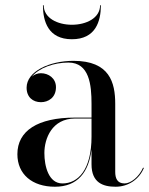

<svg xmlns="http://www.w3.org/2000/svg" viewBox="-20 -699 566 729"><path d="M146 -679H143C143 -618 163 -550 253 -550C343 -550 363 -618 363 -679H360C360 -630 307 -605 253 -605C199 -605 146 -630 146 -679ZM265 -252.5C123 -252.5 46 -202.5 46 -113.5C46 -37.5 102 10 188.5 10C274.5 10 317 -45 327.5 -131.5V-75C327.5 -4.5 372 10 419 10C468 10 508.5 -19 526 -60.5L523.5 -63C507.5 -26.5 476 -2.5 453 -2.5C424.5 -2.5 417.5 -23 417.5 -46.5V-304.5C417.5 -385.5 396.5 -468 259 -468C168 -468 81 -428 81 -366C81 -330 105 -311 135.5 -311C163 -311 192.5 -328 192.5 -368C192.5 -402 164 -421 135.5 -421C123 -421 110.5 -416.5 101 -408C128 -441.5 186 -461.5 239.5 -461.5C319.5 -461.5 327.5 -376.5 327.5 -304.5V-252.5ZM217 -2.5C164.5 -2.5 148.5 -68 148.5 -118C148.5 -172.5 177 -249 265 -249H327.5V-180.5C327.5 -54.5 276.5 -2.5 217 -2.5Z"/></svg>

Font: Bodoni* 48pt
Style: Regular
Weight: 400
Version: Version 2.3